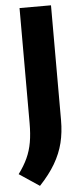

<svg xmlns="http://www.w3.org/2000/svg" viewBox="-72 -773 428 982"><g transform="rotate(-5 142.0 -282.5)"><path d="M92.5 175 -11 106Q18 67 35.2 29.5Q52.5 -8 60 -51Q67.5 -94 67.5 -149.5V-740H229V-150Q229 -88 215.8 -34.2Q202.5 19.5 172.5 70.8Q142.5 122 92.5 175Z"/></g></svg>

Font: Encode Sans Condensed Thin
Style: Bold
Weight: 700
Version: Version 3.002